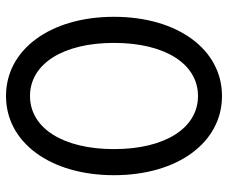

<svg xmlns="http://www.w3.org/2000/svg" viewBox="-80 -670 760 640"><g transform="rotate(90 300.0 -350.0)"><path d="M300 10C455 10 564 -138 564 -350C564 -562 455 -710 300 -710C145 -710 36 -562 36 -350C36 -138 145 10 300 10ZM300 -70C193 -70 123 -180 123 -350C123 -520 193 -630 300 -630C407 -630 477 -520 477 -350C477 -180 407 -70 300 -70Z"/></g></svg>

Font: CommitMono
Style: 400Regular
Weight: 400
Monospace: yes
Designer: Eigil Nikolajsen
Foundry: Eigil Nikolajsen
Version: Version 1.143